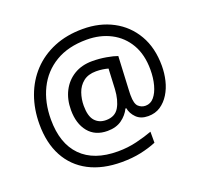

<svg xmlns="http://www.w3.org/2000/svg" viewBox="-136 -869 1171 1113"><g transform="rotate(-20 449.5 -312.5)"><path d="M841 -357Q841 -311 830.5 -267Q820 -223 798 -187.5Q776 -152 744 -130.5Q712 -109 668 -109Q622 -109 595.5 -135.5Q569 -162 563 -196H558Q540 -159 505 -134Q470 -109 417 -109Q341 -109 299.5 -160Q258 -211 258 -295Q258 -361 284 -411.5Q310 -462 357.5 -491Q405 -520 470 -520Q514 -520 556.5 -512.5Q599 -505 623 -496L613 -293Q612 -275 612 -267.5Q612 -260 612 -257Q612 -205 630.5 -188Q649 -171 674 -171Q705 -171 726.5 -196.5Q748 -222 759.5 -264.5Q771 -307 771 -358Q771 -451 733.5 -515.5Q696 -580 630.5 -614Q565 -648 482 -648Q368 -648 289.5 -601Q211 -554 170.5 -471.5Q130 -389 130 -283Q130 -135 208 -56Q286 23 433 23Q494 23 549.5 9.5Q605 -4 648 -20V48Q605 66 551.5 77.5Q498 89 433 89Q315 89 231 45Q147 1 102.5 -81.5Q58 -164 58 -280Q58 -373 87 -452.5Q116 -532 171 -590.5Q226 -649 304.5 -681.5Q383 -714 482 -714Q586 -714 667 -671Q748 -628 794.5 -548Q841 -468 841 -357ZM336 -293Q336 -229 361.5 -200Q387 -171 430 -171Q486 -171 510.5 -213Q535 -255 539 -322L545 -447Q532 -451 512 -454Q492 -457 471 -457Q422 -457 392 -433Q362 -409 349 -371.5Q336 -334 336 -293Z"/></g></svg>

Font: Noto Sans Anatolian Hieroglyphs
Style: Regular
Weight: 400
Designer: Monotype Design Team
Foundry: Monotype Imaging Inc.
Version: Version 2.001; ttfautohint (v1.8.4.7-5d5b)